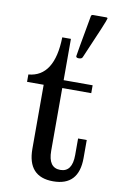

<svg xmlns="http://www.w3.org/2000/svg" viewBox="-93 -879 592 939"><g transform="rotate(10 203.5 -409.5)"><path d="M239.3 7.8Q112.3 7.8 112.3 -131.8V-449.2H29.8V-485.8Q157.2 -497.1 161.6 -693.4H204.6V-488.3H348.6V-449.2H204.6V-137.7Q204.6 -53.2 264.2 -53.2Q323.7 -53.2 323.7 -137.7V-219.7H366.7V-130.4Q366.7 7.8 239.3 7.8ZM258.8 -606.4Q245.1 -606.4 245.1 -614.7Q245.1 -620.1 281.2 -819.3Q282.7 -827.1 291 -827.1H356Q363.3 -827.1 363.3 -822.3Q363.3 -813.5 276.9 -614.7Q272.9 -606.4 258.8 -606.4Z"/></g></svg>

Font: Munson
Style: Regular
Weight: 400
Designer: Paul James MIller
Foundry: High-Logic / Made with FontCreator
Version: Version 2.10;May 5, 2019;FontCreator 11.5.0.2430 64-bit